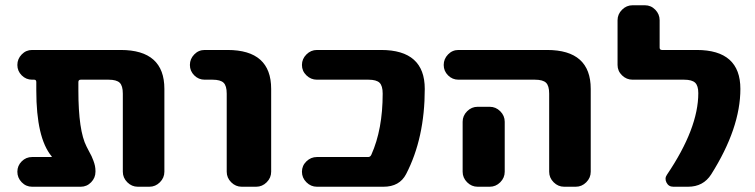

<svg xmlns="http://www.w3.org/2000/svg" viewBox="-20 -710 2871 730"><path d="M176 -113Q177 -113 177 -114Q177 -115 176 -116Q118 -186 118 -366V-398Q118 -407 110 -407H102Q79 -407 62.5 -423.5Q46 -440 46 -463Q46 -486 62.5 -503Q79 -520 102 -520H439Q605 -520 605 -372V-57Q605 -34 588 -17Q571 0 548 0H504Q481 0 464 -17Q447 -34 447 -57V-354Q447 -384 435 -395.5Q423 -407 393 -407H287Q278 -407 278 -398V-366Q278 -213 309 -153Q311 -148 318 -135.5Q325 -123 328 -116.5Q331 -110 335 -99.5Q339 -89 341 -79.5Q343 -70 343 -60V-57Q343 -34 326.5 -17Q310 0 287 0H102Q79 0 62.5 -17Q46 -34 46 -57Q46 -80 62.5 -96.5Q79 -113 102 -113Z M758 -407Q735 -407 718.5 -423.5Q702 -440 702 -463Q702 -486 718.5 -503Q735 -520 758 -520H845Q1011 -520 1011 -372V-57Q1011 -34 994 -17Q977 0 954 0H899Q876 0 859 -17Q842 -34 842 -57V-354Q842 -384 830 -395.5Q818 -407 788 -407Z M1380 -113Q1388 -113 1392 -122Q1435 -218 1435 -354Q1435 -384 1423 -395.5Q1411 -407 1381 -407H1185Q1162 -407 1145 -423.5Q1128 -440 1128 -463Q1128 -486 1145 -503Q1162 -520 1185 -520H1429Q1595 -520 1595 -372Q1595 -185 1524 -48Q1499 0 1438 0H1185Q1162 0 1145 -17Q1128 -34 1128 -57Q1128 -80 1145 -96.5Q1162 -113 1185 -113Z M1796 -304H1842Q1865 -304 1882 -287Q1899 -270 1899 -247V-160V-57Q1899 -34 1882 -17Q1865 0 1842 0H1796Q1773 0 1756 -17Q1739 -34 1739 -57V-160V-247Q1739 -270 1756 -287Q1773 -304 1796 -304ZM1723 -407Q1700 -407 1683.5 -423.5Q1667 -440 1667 -463Q1667 -486 1683.5 -503Q1700 -520 1723 -520H2060Q2226 -520 2226 -372V-57Q2226 -34 2209 -17Q2192 0 2169 0H2125Q2102 0 2085 -17Q2068 -34 2068 -57V-354Q2068 -384 2056 -395.5Q2044 -407 2014 -407Z M2385 -407Q2362 -407 2345 -423.5Q2328 -440 2328 -463V-633Q2328 -656 2345 -673Q2362 -690 2385 -690H2432Q2455 -690 2471.5 -673Q2488 -656 2488 -633V-529Q2488 -520 2497 -520H2629Q2795 -520 2795 -372Q2795 -223 2684 -47Q2654 0 2596 0H2540Q2522 0 2514 -16Q2506 -32 2516 -46Q2635 -222 2635 -356Q2635 -384 2623 -395.5Q2611 -407 2581 -407Z"/></svg>

Font: Rounded Mplus 1c ExtraBold
Style: Regular
Weight: 800
Version: Version 1.059.20150529